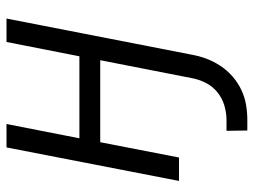

<svg xmlns="http://www.w3.org/2000/svg" viewBox="-115 -455 780 590"><g transform="rotate(-90 275.0 -160.0)"><path d="M169 210 168 146H202Q223 146 245.5 139.5Q268 133 286.5 118Q305 103 315.5 82Q326 61 330 39L385 -242H133L86 0H14L117 -530H189L145 -306H397L441 -530H513L402 39Q398 62 389.5 84.5Q381 107 367.5 127.5Q354 148 335 164.5Q316 181 294 191.5Q272 202 248.5 206Q225 210 202 210Z"/></g></svg>

Font: Lode
Style: Italic
Weight: 400
Italic angle: -11°
Monospace: yes
Designer: Belleve Invis
Foundry: Belleve Invis
Version: Version 29.2.0; ttfautohint (v1.8.3)